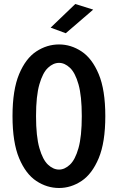

<svg xmlns="http://www.w3.org/2000/svg" viewBox="-20 -928 590 959"><path d="M275 11Q214.5 11 161.5 -24Q108.5 -59 75.5 -137.8Q42.5 -216.5 42.5 -348Q42.5 -479 75.5 -557.8Q108.5 -636.5 161.5 -671.2Q214.5 -706 275 -706Q334.5 -706 387.2 -671.2Q440 -636.5 473 -557.8Q506 -479 506 -348Q506 -216.5 473 -137.8Q440 -59 387.2 -24Q334.5 11 275 11ZM275 -81Q303 -81 329.2 -105.5Q355.5 -130 372 -188.2Q388.5 -246.5 388.5 -348Q388.5 -449 372 -507Q355.5 -565 329.2 -589.5Q303 -614 275 -614Q246 -614 219.8 -589.5Q193.5 -565 176.8 -507Q160 -449 160 -348Q160 -246.5 176.8 -188.2Q193.5 -130 219.8 -105.5Q246 -81 275 -81ZM308.5 -762 233 -790 356 -908 445.5 -880Z"/></svg>

Font: Trispace SemiCondensed Medium
Style: Regular
Weight: 500
Width: 4
Designer: Tyler Finck
Foundry: Etcetera Type Company
Version: Version 1.210; ttfautohint (v1.8.3)